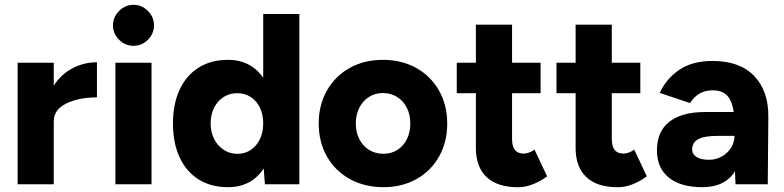

<svg xmlns="http://www.w3.org/2000/svg" viewBox="-20 -765 3255 797"><path d="M382.4 -506.6V-360.8Q306.8 -360.8 255 -335.3Q203.2 -309.8 203.2 -261.4L163.2 -262.4Q163.2 -340.2 194.5 -395.6Q225.8 -451 275.8 -478.8Q325.8 -506.6 382.4 -506.6ZM53.2 -504.6H203.2V0H53.2Z M459 -504.6H609V0H459ZM449 -659.7Q449 -694.2 474.4 -719.6Q499.8 -745 534.3 -745Q568.8 -745 594 -719.6Q619.2 -694.3 619.2 -659.8Q619.2 -625.4 594 -600.1Q568.8 -574.8 534.3 -574.8Q499.8 -574.8 474.4 -600Q449 -625.2 449 -659.7Z M1072.6 -93.8V-707H1222.6V0H1079.6ZM698 -252.6Q698 -333.2 725.6 -392.7Q753.2 -452.2 804.6 -484.4Q856 -516.6 926.4 -516.6Q988.2 -516.6 1031.6 -484.8Q1075 -453 1097.1 -393.9Q1119.2 -334.8 1119.2 -252.6Q1119.2 -170.6 1097.1 -111Q1075 -51.4 1031.6 -19.7Q988.2 12 926.4 12Q856 12 804.6 -20.1Q753.2 -52.2 725.6 -111.8Q698 -171.4 698 -252.6ZM1072.6 -252.6Q1072.6 -289.2 1059 -317.8Q1045.4 -346.4 1020.8 -362.3Q996.2 -378.2 964.8 -378.2Q933.4 -378.2 908.2 -362.3Q883 -346.4 868.7 -317.8Q854.4 -289.2 854.4 -252.6Q854.4 -216.2 869.1 -187.6Q883.8 -159 909.1 -142.7Q934.4 -126.4 965.8 -126.4Q996.4 -126.4 1020.9 -142.7Q1045.4 -159 1059 -187.6Q1072.6 -216.2 1072.6 -252.6Z M1303 -252.6Q1303 -329.1 1337.1 -389.2Q1371.2 -449.2 1431.5 -482.9Q1491.8 -516.6 1569.6 -516.6Q1647.4 -516.6 1707.8 -482.9Q1768.2 -449.2 1802.3 -389.2Q1836.4 -329.1 1836.4 -252.6Q1836.4 -175.4 1802.7 -115.4Q1769 -55.4 1708.9 -21.7Q1648.7 12 1571.7 12Q1493.6 12 1432.4 -21.7Q1371.2 -55.4 1337.1 -115.4Q1303 -175.4 1303 -252.6ZM1683.2 -252.4Q1683.2 -289.2 1668.7 -317.8Q1654.2 -346.4 1628.2 -362.6Q1602.1 -378.8 1569.6 -378.8Q1537 -378.8 1511.5 -362.6Q1486 -346.4 1471.5 -317.8Q1457 -289.2 1457 -252.4Q1457 -216.2 1471.5 -187.6Q1486 -159 1512.1 -142.8Q1538.3 -126.6 1571.5 -126.6Q1604.2 -126.6 1629.6 -142.8Q1655 -159 1669.1 -187.6Q1683.2 -216.2 1683.2 -252.4Z M1955.4 -151.4V-662.6H2105.6V-188.2Q2105.6 -156.6 2117.9 -142Q2130.2 -127.4 2154.8 -127.4Q2164 -127.4 2176.3 -131.8Q2188.6 -136.2 2198.6 -144L2251 -33.2Q2224.8 -13.2 2193.1 -0.5Q2161.4 12.2 2130.8 12.2Q2044.4 12.2 1999.9 -29.9Q1955.4 -72 1955.4 -151.4ZM1876 -504.6H2224V-378H1876Z M2369.4 -151.4V-662.6H2519.6V-188.2Q2519.6 -156.6 2531.9 -142Q2544.2 -127.4 2568.8 -127.4Q2578 -127.4 2590.3 -131.8Q2602.6 -136.2 2612.6 -144L2665 -33.2Q2638.8 -13.2 2607.1 -0.5Q2575.4 12.2 2544.8 12.2Q2458.4 12.2 2413.9 -29.9Q2369.4 -72 2369.4 -151.4ZM2290 -504.6H2638V-378H2290Z M3028.9 -104.4V-251Q3028.9 -319.6 3008.5 -354.9Q2988.1 -390.1 2938.4 -390.1Q2907.7 -390.1 2884.4 -376.9Q2861 -363.6 2844.4 -337.1L2718.7 -379.4Q2744.7 -437.1 2798.9 -474.6Q2853.1 -512 2937.6 -512Q3051 -512 3110.9 -449.4Q3170.9 -386.7 3169.4 -277.9L3167 0H3033.1ZM2707 -141Q2707 -219.4 2758.7 -259.7Q2810.4 -300 2906.1 -300H3038V-200.9H2958.1Q2901.7 -200.9 2877.4 -186.6Q2853.1 -172.3 2853.1 -145Q2853.1 -124.7 2871.6 -113.2Q2890 -101.7 2922.9 -101.7Q2952.4 -101.7 2976.9 -115.8Q3001.4 -129.9 3015.1 -152.6Q3028.9 -175.4 3028.9 -200.9H3064.6Q3064.6 -97.1 3023.1 -42.6Q2981.7 12 2894.9 12Q2805.4 12 2756.2 -27.9Q2707 -67.7 2707 -141Z"/></svg>

Font: 寒蝉端黑体 Light
Style: Regular
Weight: 300
Designer: ChillDuanSans {Warren2060}; 
Source Han Sans {Ryoko NISHIZUKA 西塚涼子 (kana, bopomofo & ideographs); Paul D. Hunt (Latin, G
Foundry: ChillType&Adobe
Version: Version 1.300;Glyphs 3.3 (3306)